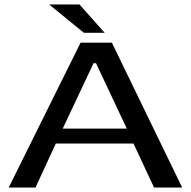

<svg xmlns="http://www.w3.org/2000/svg" viewBox="-20 -840 855 860"><path d="M796 0 481 -649H341L19 0H139L230 -197H578L670 0ZM548 -264H261L399 -557H410ZM449 -693 336 -820H200L356 -693Z"/></svg>

Font: Gamestation Extended
Style: Regular
Weight: 400
Width: 7
Designer: Jonas Hecksher
Foundry: Jonas Hecksher, Playtypeª, e-types AS
Version: Version 1.003